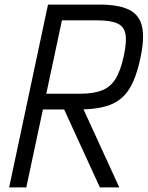

<svg xmlns="http://www.w3.org/2000/svg" viewBox="-20 -820 646 840"><path d="M20 0 190 -800H413Q499 -800 544.5 -777.5Q590 -755 601.5 -703.5Q613 -652 594 -565Q576 -479 545 -430Q514 -381 461 -361Q408 -341 322 -341H116L130 -410H330Q389 -410 426 -424.5Q463 -439 485.5 -475Q508 -511 522 -577Q535 -637 529 -670.5Q523 -704 493.5 -717.5Q464 -731 405 -731H251L95 0ZM417 0 240 -386H325L502 0Z"/></svg>

Font: Victor Mono
Style: Italic
Weight: 400
Italic angle: -12°
Monospace: yes
Designer: Rune Bjørnerås
Version: Version 1.561;gftools[0.9.30]